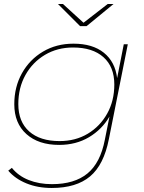

<svg xmlns="http://www.w3.org/2000/svg" viewBox="-20 -737 717 954"><path d="M237 197Q167 197 111 174Q55 151 21 111L39 97Q71 137 122.5 157.5Q174 178 238 178Q350 178 414.5 125Q479 72 501 -43L524 -158Q487 -94 422.5 -55.5Q358 -17 274 -17Q171 -17 111 -71Q51 -125 51 -219Q51 -305 89 -373Q127 -441 193.5 -480.5Q260 -520 345 -520Q440 -520 496 -475Q552 -430 562 -349L595 -517H615L521 -46Q496 82 427.5 139.5Q359 197 237 197ZM276 -36Q355 -36 416 -72.5Q477 -109 512.5 -172.5Q548 -236 548 -317Q548 -405 494 -453Q440 -501 343 -501Q265 -501 203.5 -464.5Q142 -428 106.5 -364.5Q71 -301 71 -220Q71 -132 125 -84Q179 -36 276 -36ZM378 -607 268 -717H293L395 -624L515 -717H544L410 -607Z"/></svg>

Font: Montserrat Thin
Style: Italic
Weight: 100
Italic angle: -11.3°
Designer: Julieta Ulanovsky
Foundry: Julieta Ulanovsky
Version: Version 9.000; ttfautohint (v1.8.4.7-5d5b)